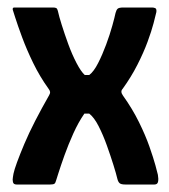

<svg xmlns="http://www.w3.org/2000/svg" viewBox="-20 -492 451 512"><path d="M24 0Q16 0 14.5 -6.5Q13 -13 14.5 -20Q16 -27 16 -29Q18 -39 25.5 -59.5Q33 -80 45 -108.5Q57 -137 74 -170Q91 -203 111 -238Q114 -243 113.5 -247Q113 -251 109 -256Q86 -288 68.5 -324Q51 -360 39 -392.5Q27 -425 20.5 -445.5Q14 -466 14 -466Q13 -472 18 -472H121Q127 -472 130 -470.5Q133 -469 135 -460Q137 -450 144.5 -426Q152 -402 162 -374.5Q172 -347 184 -324Q196 -301 206 -292Q210 -292 212.5 -292Q215 -292 218 -292Q230 -301 241.5 -323.5Q253 -346 263 -373Q273 -400 279.5 -423.5Q286 -447 288 -457Q290 -465 293.5 -468.5Q297 -472 309 -472H386Q389 -472 393.5 -470.5Q398 -469 397 -460Q395 -451 389.5 -430Q384 -409 373.5 -380.5Q363 -352 346.5 -319.5Q330 -287 307 -255Q300 -248 308 -237Q333 -202 350.5 -166.5Q368 -131 378.5 -101Q389 -71 394.5 -51Q400 -31 401 -26Q403 -15 401.5 -7.5Q400 0 392 0H314Q303 0 299 -3.5Q295 -7 293 -15Q290 -28 282.5 -52Q275 -76 265 -104Q255 -132 243 -155.5Q231 -179 218 -189Q212 -189 212 -189Q212 -189 211.5 -189Q211 -189 205 -189Q189 -166 175.5 -136Q162 -106 152 -78Q142 -50 136 -31Q130 -12 130 -12Q128 -4 125 -2Q122 0 114 0Z"/></svg>

Font: Glory SemiBold
Style: Regular
Weight: 600
Designer: Robert Leuschke
Foundry: Robert Leuschke
Version: Version 1.011